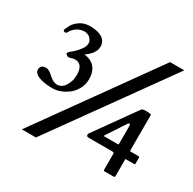

<svg xmlns="http://www.w3.org/2000/svg" viewBox="-163 -892 1094 1088"><g transform="rotate(30 383.5 -348.0)"><path d="M649 -723 112 27H204L742 -723ZM207 -518C222 -527.4 236.3 -541.1 247 -554C252 -562 256 -569 260 -577C262 -585 264 -593 264 -602C264 -655.6 210.2 -673 157 -673C125.3 -673 99.6 -663.6 82 -648C72 -641 64 -632 56 -622C48.8 -608.8 42.2 -595.4 36 -581C36 -575.4 44.4 -571 49 -571C60.8 -571 63.4 -584.8 70 -594C85.8 -612.9 109.9 -631 145 -631C159.3 -631 171 -624 180 -618C184 -613 188 -608 192 -602C194 -597 196 -591 196 -584C196 -575 194 -567 190 -558C179.8 -539.6 165.4 -523.4 150 -508C141 -501 133 -494 126 -488C124 -486 122 -484 120 -480C117 -478 116 -476 116 -475C116 -468.3 125.4 -463.1 130 -460C132 -460 134 -459 135 -459C153.1 -459 155.5 -467 176 -467C214.8 -467 228 -435.4 228 -396C228 -385 226 -373 224 -360C213.7 -329.1 197.2 -292 157 -292C133.9 -292 116.5 -307.2 104 -318C92.1 -328.4 76 -344 57 -344C34.5 -344 21 -332.9 21 -313C21 -302 25 -294 34 -287C56.1 -267.7 104.7 -261 144 -261C187.8 -261 224 -281.2 250 -302C276.6 -326.8 300 -360.7 300 -409C300 -474.7 266.6 -511 207 -518ZM461 -121H619C625.5 -121 630 -118.8 630 -112V-8C630 -4.6 631.8 -1 636 -1H695C702.3 -1 704 -4 704 -9V-120C705 -121 706 -121 708 -121H761C765 -121 767 -123 767 -128V-166C767 -171.1 762.6 -172 758 -172H709C706 -172 704 -174 704 -179V-408C704 -410 702 -412 700 -412C696 -414 693 -414 690 -414C686 -415 682 -415 678 -415H666C663 -415 660 -415 657 -414C654 -414 650 -414 648 -412C644 -412 643 -410 642 -409L450 -140C449 -139 449 -136 449 -132C449 -125.6 454.7 -121 461 -121ZM630 -295V-178C630 -176 630 -174 629 -174C628 -172 627 -172 624 -172H535C534 -173 533 -174 533 -175C533 -175 535 -177 535 -177L536 -180L615 -300C616.8 -301.8 619.9 -306 623 -306C628.7 -306 630 -301.2 630 -295Z"/></g></svg>

Font: fbb
Style: Bold
Weight: 400
Designer: David J. Perry, Michael Sharpe
Version: Version 1.045